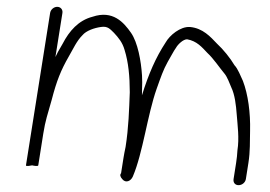

<svg xmlns="http://www.w3.org/2000/svg" viewBox="-20 -522 789 562"><path d="M126.7 -484C103.1 -335.3 79.6 -186.7 56 -38C55.4 -34.1 71.9 -37.5 74 -38C76.2 -37.4 91.4 -34.2 92 -38C96.9 -69 101.8 -100 106.7 -131C113 -170.2 118.9 -185.7 131.4 -230C145.8 -285.6 158.4 -316.8 181.5 -357C194.1 -378.8 204.8 -402.7 221.4 -419C232.3 -432.2 255.9 -440.3 275.2 -443C295.6 -446.3 302.3 -436.7 313.5 -426C327.1 -411.4 338.6 -397.4 344.6 -376C356.1 -339.1 359.8 -297.9 359.9 -252C357.9 -200.3 356.5 -148.5 347.6 -92C345 -80 343 -69.3 341.5 -60L334.4 -15C330.3 -10.3 331.7 -4.3 338.5 3C348.2 14.5 363 8.3 368.9 -5.5C398.4 -74.9 411.4 -185.3 438.5 -262C451.3 -297.6 457.3 -316.4 471 -341C478.3 -352.9 487.8 -372.2 495.7 -383C500.5 -391.6 515.9 -407 527.5 -407C556.2 -402.1 571.2 -383.7 587.1 -367C604.8 -350.8 622.7 -323.6 637.5 -306C645.2 -296.8 652.1 -277.7 657.1 -266C667.4 -244.5 670.8 -215.1 673 -186C675.3 -155 680.7 -117.8 675 -82C674.4 -70.6 673.1 -57.4 671.1 -45L663.7 2C662 12.3 668.1 20 678.3 20C688.5 20 698 12.4 699.7 2L707.1 -45C712.6 -79.6 711.2 -108.4 712 -139C713.3 -191.8 706.1 -245.7 691.1 -285C684.6 -298.7 676.4 -320.7 666.4 -331C654.1 -351.9 633.3 -377.6 615.4 -394C596.1 -414.3 573.8 -439.5 536.2 -443C507.8 -445 476.4 -418.4 465 -398C435.7 -353.4 415 -305.6 395.5 -243L395.7 -257C396.5 -274.3 396.4 -289 395.7 -301C393 -343.5 383.2 -397.8 363.5 -426C342 -456.8 310.2 -493 250.9 -473C209.6 -462.4 182.6 -431.1 163.4 -394L149.6 -370C147.5 -365.3 145.1 -360.3 142.2 -355L162.7 -484C164.3 -494.1 157.3 -502 147.5 -502C137.7 -502 128.3 -494.1 126.7 -484Z"/></svg>

Font: CiSf OpenHand
Style: Obl
Weight: 400
Foundry: Cannot Into Space Fonts
Version: Version 0.7892